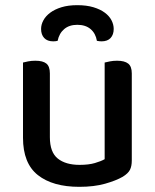

<svg xmlns="http://www.w3.org/2000/svg" viewBox="-20 -709 599 743"><path d="M69 -467Q76 -469 89 -471.5Q102 -474 117 -474Q146 -474 159.5 -463Q173 -452 173 -425V-178Q173 -120 203.5 -95.5Q234 -71 288 -71Q323 -71 347 -78Q371 -85 385 -93V-467Q393 -469 405.5 -471.5Q418 -474 433 -474Q462 -474 476 -463Q490 -452 490 -425V-88Q490 -66 483 -52Q476 -38 455 -25Q429 -10 386.5 2Q344 14 287 14Q184 14 126.5 -31.5Q69 -77 69 -176ZM279 -613Q248 -613 228.5 -596.5Q209 -580 203 -551Q199 -550 195 -549.5Q191 -549 186 -549Q163 -549 151 -562Q139 -575 139 -597Q139 -614 148 -630.5Q157 -647 174.5 -660Q192 -673 218 -681Q244 -689 279 -689Q315 -689 341.5 -681Q368 -673 385.5 -660Q403 -647 411.5 -630.5Q420 -614 420 -597Q420 -575 408 -562Q396 -549 373 -549Q365 -549 355 -551Q350 -580 330.5 -596.5Q311 -613 279 -613Z"/></svg>

Font: Baloo Chettan 2 Medium
Style: Regular
Weight: 500
Designer: Maithili Shingre, Unnati Kotecha and Ek Type
Foundry: Ek Type
Version: Version 1.640;hotconv 1.0.111;makeotfexe 2.5.65597; ttfautoh